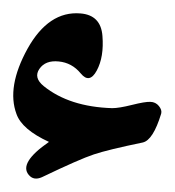

<svg xmlns="http://www.w3.org/2000/svg" viewBox="-226 -695 263 289"><path d="M-11.2 -480.5Q-63.5 -469.7 -84.7 -462.6Q-106 -455.6 -163.1 -428.2Q-175.3 -422.9 -182.6 -431.6Q-198.2 -449.7 -152.3 -481.4Q-192.9 -500 -201.2 -523.4Q-216.3 -564 -184.6 -621.6Q-152.8 -678.7 -105 -674.8Q-74.2 -672.4 -71.8 -640.9Q-69.3 -609.4 -80.3 -588.9Q-91.3 -568.4 -104.5 -584.5Q-117.7 -600.6 -137.7 -602.5Q-157.7 -604.5 -166.7 -591.3Q-175.8 -578.1 -160.2 -565.4Q-121.6 -534.2 -57.1 -532.2Q-46.9 -532.2 -27.3 -537.1Q-7.8 -542 0.2 -541.7Q8.3 -541.5 13.2 -535.4Q18.1 -529.3 16.6 -523.9Q4.4 -483.9 -11.2 -480.5Z"/></svg>

Font: Amiri
Style: Slanted
Weight: 400
Italic angle: 9°
Designer: Khaled Hosny
Version: Version 000.107